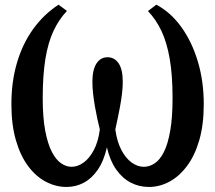

<svg xmlns="http://www.w3.org/2000/svg" viewBox="-20 -768 896 800"><path d="M257.5 11Q212.5 11 171 -10.8Q129.5 -32.5 97.2 -75.8Q65 -119 46.2 -183.8Q27.5 -248.5 27.5 -334Q27.5 -428 50.8 -506.8Q74 -585.5 118 -646.8Q162 -708 224 -748.5L259 -722.5Q226 -688 203.2 -639.8Q180.5 -591.5 169.2 -523Q158 -454.5 158 -359.5Q158 -278 168.5 -223Q179 -168 196.2 -135Q213.5 -102 234.8 -87.5Q256 -73 278 -73Q304 -73 328.5 -90.8Q353 -108.5 371.2 -143.2Q389.5 -178 396 -228.5Q391 -247.5 385.8 -271.8Q380.5 -296 375.8 -323Q371 -350 368 -376.5Q365 -403 365 -426.5Q365 -477.5 382 -503.5Q399 -529.5 428 -529.5Q457 -529.5 474.2 -504.2Q491.5 -479 491.5 -426.5Q491.5 -403 488.2 -376.5Q485 -350 480 -323Q475 -296 469.8 -271.8Q464.5 -247.5 460.5 -228.5Q467.5 -178 485.5 -143.5Q503.5 -109 528.2 -91Q553 -73 579 -73Q602.5 -73 624.2 -87.2Q646 -101.5 662.8 -134.5Q679.5 -167.5 689.2 -222.8Q699 -278 699 -360Q699 -455 687.2 -522.8Q675.5 -590.5 652.8 -638.8Q630 -687 596.5 -722L631.5 -748.5Q691.5 -716.5 735.8 -655Q780 -593.5 804.5 -511.2Q829 -429 829 -334Q829 -247.5 810 -182.8Q791 -118 758.2 -75Q725.5 -32 684.8 -10.5Q644 11 600.5 11Q559.5 11 524.5 -7.2Q489.5 -25.5 463.8 -62.2Q438 -99 425.5 -154Q412.5 -97 387.2 -60.5Q362 -24 328.8 -6.5Q295.5 11 257.5 11Z"/></svg>

Font: Merriweather 36pt SemiBold
Style: Regular
Weight: 600
Version: Version 2.100